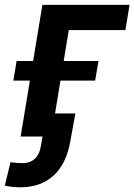

<svg xmlns="http://www.w3.org/2000/svg" viewBox="-63 -566 557 796"><path d="M474.1 -545.9 457 -441.4H222.2L149.4 0H22.5L112.8 -545.9ZM-7.8 -231.9 5.9 -313H345.2L331.5 -231.9ZM22 210.4Q4.4 210.4 -11.7 208.7Q-27.8 207 -43 203.6L-19.5 106.4Q-8.3 108.4 5.4 109.4Q19 110.4 30.8 110.4Q61 110.4 81.1 92.5Q101.1 74.7 107.4 35.2L113.3 0H66.4L82.5 -95.7H249.5L228 22.9Q210.9 115.2 158 162.8Q105 210.4 22 210.4Z"/></svg>

Font: Inter SemiBold
Style: Italic
Weight: 600
Italic angle: -9.3988°
Designer: Rasmus Andersson
Foundry: rsms
Version: Version 4.001;git-66647c0bb